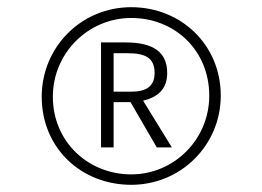

<svg xmlns="http://www.w3.org/2000/svg" viewBox="-20 -806 729 534"><path d="M345 -786C205 -786 96 -674 96 -537C96 -395 205 -292 345 -292C484 -292 594 -403 594 -540C594 -681 484 -786 345 -786ZM345 -321C226 -321 127 -411 127 -537C127 -659 226 -756 345 -756C467 -756 562 -665 562 -540C562 -418 464 -321 345 -321ZM445 -603C445 -660 408 -688 329 -688H261V-396H296V-522H343L416 -396H458L378 -526C420 -536 445 -559 445 -603ZM296 -658H335C383 -658 410 -646 410 -603C410 -564 384 -551 345 -551H296Z"/></svg>

Font: Glow Sans SC Normal ExtraLight
Style: Regular
Weight: 200
Designer: Ryoko NISHIZUKA (kana, bopomofo & ideographs); Paul D. Hunt (Latin, Greek & Cyrillic); Sandoll Communications, Soo-young
Version: Version 0.93